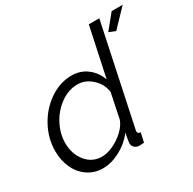

<svg xmlns="http://www.w3.org/2000/svg" viewBox="-161 -898 1085 1077"><g transform="rotate(-30 381.5 -360.0)"><path d="M24.9 -208Q24.9 -289.1 65.4 -363.8Q106 -438.5 173.3 -484.1Q240.7 -529.8 314.9 -529.8Q373.5 -529.8 415.8 -496.8Q458 -463.9 476.1 -412.1L543.9 -730H611.8L476.1 -88.9Q474.1 -79.1 474.1 -77.1Q474.1 -60.1 493.2 -60.1L480 0Q453.6 2 452.1 2Q431.2 1.5 419.2 -9.8Q407.2 -21 407.2 -38.1Q407.2 -50.8 418 -101.1Q378.4 -50.3 321.8 -20.3Q265.1 9.8 210.9 9.8Q154.3 9.8 111.3 -20.5Q68.4 -50.8 46.6 -99.9Q24.9 -148.9 24.9 -208ZM616.2 -637.2 691.9 -730H763.2L658.2 -620.1ZM426.8 -179.2 460 -339.8Q453.6 -393.6 411.9 -431.9Q370.1 -470.2 319.8 -470.2Q261.2 -470.2 209 -432.6Q156.7 -395 126.5 -336.9Q96.2 -278.8 96.2 -219.2Q96.2 -147.9 135.7 -98.9Q175.3 -49.8 238.8 -49.8Q271 -49.8 309.6 -67.1Q348.1 -84.5 381.3 -114.7Q414.6 -145 426.8 -179.2Z"/></g></svg>

Font: Rawline
Style: Italic
Weight: 400
Italic angle: -12°
Designer: Matt McInerney, Pablo Impallari, Rodrigo Fuenzalida
Foundry: Matt McInerney, Pablo Impallari, Rodrigo Fuenzalida
Version: Version 4.020;PS 004.020;hotconv 1.0.88;makeotf.lib2.5.64775